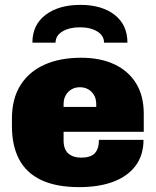

<svg xmlns="http://www.w3.org/2000/svg" viewBox="-20 -758 640 788"><path d="M305 10Q210 10 148.5 -19.5Q87 -49 58 -105Q29 -161 29 -240V-271Q29 -353 64 -408.5Q99 -464 162.5 -492.5Q226 -521 313 -521Q392 -521 449.5 -494Q507 -467 538.5 -416Q570 -365 570 -291V-217H241V-182Q241 -145 260.5 -128Q280 -111 313 -111Q352 -111 369 -129Q386 -147 386 -184H569Q569 -122 537 -78.5Q505 -35 446 -12.5Q387 10 305 10ZM241 -319H375V-330Q375 -352 366 -367.5Q357 -383 342 -391.5Q327 -400 308 -400Q289 -400 274 -391.5Q259 -383 250 -367.5Q241 -352 241 -330ZM113 -583Q113 -656 167 -697Q221 -738 310 -738Q398 -738 450.5 -697Q503 -656 503 -583H407Q407 -612 379 -629Q351 -646 308 -646Q265 -646 236.5 -629Q208 -612 208 -583Z"/></svg>

Font: Chivo Mono Black
Style: Regular
Weight: 900
Designer: Hector Gatti
Foundry: Omnibus-Type
Version: Version 1.008